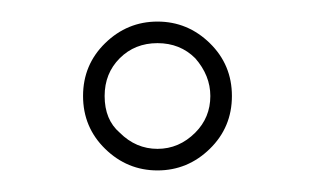

<svg xmlns="http://www.w3.org/2000/svg" viewBox="-20 -744 292 178"><path d="M77.5 -606Q57 -626 57 -655Q57 -684 77.5 -704Q98 -724 126 -724Q154 -724 174.5 -704Q195 -684 195 -655Q195 -626 174.5 -606Q154 -586 126 -586Q98 -586 77.5 -606ZM77 -655Q77 -633 91 -621Q106 -606 126 -606Q146 -606 161 -621Q175 -635 175 -655Q175 -674 161 -690Q147 -704 126 -704Q105 -704 91 -690Q77 -676 77 -655Z"/></svg>

Font: Raleway
Style: Thin
Weight: 100
Designer: Matt McInerney, Pablo Impallari, Rodrigo Fuenzalida
Foundry: Matt McInerney, Pablo Impallari, Rodrigo Fuenzalida
Version: Version 3.000